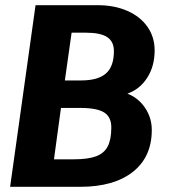

<svg xmlns="http://www.w3.org/2000/svg" viewBox="-20 -720 665 740"><path d="M565 -219Q565 -115 492 -57.5Q419 0 289 0H19L117 -700H357Q421 -700 471 -678Q521 -656 548.5 -616.5Q576 -577 576 -526Q576 -465 547.5 -420.5Q519 -376 471 -359Q513 -343 539 -304.5Q565 -266 565 -219ZM419 -523Q419 -560 393 -577Q367 -594 312 -594H256L230 -410H293Q358 -410 388.5 -437Q419 -464 419 -523ZM409 -229Q409 -269 381.5 -286.5Q354 -304 289 -304H215L188 -106H264Q319 -106 350 -117.5Q381 -129 395 -155.5Q409 -182 409 -229Z"/></svg>

Font: Krub
Style: Bold Italic
Weight: 700
Italic angle: -8°
Designer: Ekaluck Peanpanawate
Foundry: Cadson Demak Co.,Ltd.
Version: Version 1.000; ttfautohint (v1.6)